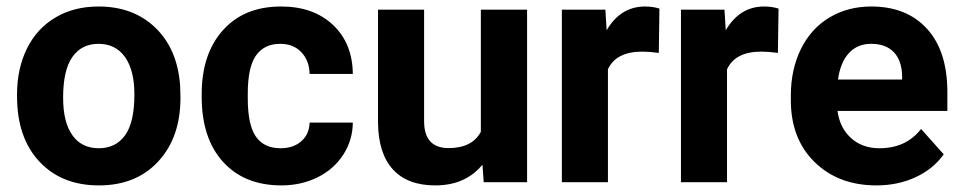

<svg xmlns="http://www.w3.org/2000/svg" viewBox="-20 -558 2947 588"><path d="M32.2 -269Q32.2 -347.7 62.5 -409.2Q92.8 -470.7 149.7 -504.4Q206.5 -538.1 281.7 -538.1Q388.7 -538.1 456.3 -472.7Q523.9 -407.2 531.7 -294.9L532.7 -258.8Q532.7 -137.2 464.8 -63.7Q397 9.8 282.7 9.8Q168.5 9.8 100.3 -63.5Q32.2 -136.7 32.2 -262.7ZM173.3 -258.8Q173.3 -183.6 201.7 -143.8Q230 -104 282.7 -104Q334 -104 362.8 -143.3Q391.6 -182.6 391.6 -269Q391.6 -342.8 362.8 -383.3Q334 -423.8 281.7 -423.8Q230 -423.8 201.7 -383.5Q173.3 -343.3 173.3 -258.8Z M839.4 -104Q878.4 -104 902.8 -125.5Q927.2 -147 928.2 -182.6H1060.5Q1060.1 -128.9 1031.2 -84.2Q1002.4 -39.6 952.4 -14.9Q902.3 9.8 841.8 9.8Q728.5 9.8 663.1 -62.3Q597.7 -134.3 597.7 -261.2V-270.5Q597.7 -392.6 662.6 -465.3Q727.5 -538.1 840.8 -538.1Q939.9 -538.1 999.8 -481.7Q1059.6 -425.3 1060.5 -331.5H928.2Q927.2 -372.6 902.8 -398.2Q878.4 -423.8 838.4 -423.8Q789.1 -423.8 763.9 -387.9Q738.8 -352.1 738.8 -271.5V-256.8Q738.8 -175.3 763.7 -139.6Q788.6 -104 839.4 -104Z M1457.5 -53.7Q1405.3 9.8 1313 9.8Q1228 9.8 1183.3 -39.1Q1138.7 -87.9 1137.7 -182.1V-528.3H1278.8V-187Q1278.8 -104.5 1354 -104.5Q1425.8 -104.5 1452.6 -154.3V-528.3H1594.2V0H1461.4Z M1997.6 -396Q1968.8 -399.9 1946.8 -399.9Q1866.7 -399.9 1841.8 -345.7V0H1700.7V-528.3H1834L1837.9 -465.3Q1880.4 -538.1 1955.6 -538.1Q1979 -538.1 1999.5 -531.7Z M2362.3 -396Q2333.5 -399.9 2311.5 -399.9Q2231.4 -399.9 2206.5 -345.7V0H2065.4V-528.3H2198.7L2202.6 -465.3Q2245.1 -538.1 2320.3 -538.1Q2343.8 -538.1 2364.3 -531.7Z M2664.1 9.8Q2547.9 9.8 2474.9 -61.5Q2401.9 -132.8 2401.9 -251.5V-265.1Q2401.9 -344.7 2432.6 -407.5Q2463.4 -470.2 2519.8 -504.2Q2576.2 -538.1 2648.4 -538.1Q2756.8 -538.1 2819.1 -469.7Q2881.3 -401.4 2881.3 -275.9V-218.3H2544.9Q2551.8 -166.5 2586.2 -135.3Q2620.6 -104 2673.3 -104Q2754.9 -104 2800.8 -163.1L2870.1 -85.4Q2838.4 -40.5 2784.2 -15.4Q2730 9.8 2664.1 9.8ZM2647.9 -423.8Q2606 -423.8 2579.8 -395.5Q2553.7 -367.2 2546.4 -314.5H2742.7V-325.7Q2741.7 -372.6 2717.3 -398.2Q2692.9 -423.8 2647.9 -423.8Z"/></svg>

Font: Robotiche
Style: Bold
Weight: 700
Designer: Google
Version: Version 2.001150; 2014